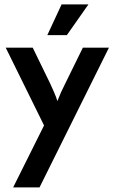

<svg xmlns="http://www.w3.org/2000/svg" viewBox="-20 -630 512 859"><path d="M38.9 208.3 177.1 -68.8 5.6 -416.7H126.4L204.2 -256.9Q213.9 -235.4 222.2 -216.7Q230.6 -197.9 236.8 -177.8Q244.4 -197.9 252.8 -216.7Q261.1 -235.4 272.2 -256.9L350.7 -416.7H467.4L156.9 208.3ZM191.7 -472.9 255.6 -610.4H375.7L279.2 -472.9Z"/></svg>

Font: Afacad SemiBold
Style: Regular
Weight: 600
Designer: Kristian Moeller
Foundry: Dicotype
Version: Version 1.000